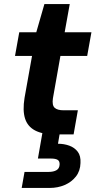

<svg xmlns="http://www.w3.org/2000/svg" viewBox="-20 -663 475 947"><path d="M250 0Q190 0 153 -19.5Q116 -39 103.5 -78.5Q91 -118 101 -180L138 -387H54L75 -504H159L199 -643H324L299 -504H431L410 -387H278L241 -178Q236 -144 249.5 -131.5Q263 -119 294 -119H364L343 0ZM87 264 101 185H218Q244 185 258.5 176.5Q273 168 274 149Q275 132 264.5 125.5Q254 119 231 119H167L189 -7H275L266 46Q296 46 322 55.5Q348 65 363.5 85.5Q379 106 377 141Q376 180 354.5 207.5Q333 235 299 249.5Q265 264 225 264Z"/></svg>

Font: DM Sans ExtraBold
Style: Italic
Weight: 800
Italic angle: -10°
Designer: Colophon Foundry, Jonny Pinhorn
Foundry: Colophon Foundry
Version: Version 4.004;gftools[0.9.30]